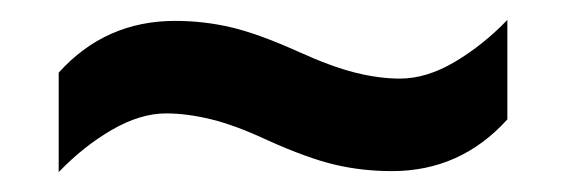

<svg xmlns="http://www.w3.org/2000/svg" viewBox="-20 -449 570 193"><path d="M249 -308Q217 -323 192.5 -329Q168 -335 147 -335Q121 -335 92.5 -318.5Q64 -302 39 -276V-376Q86 -428 156 -428Q185 -428 212.5 -421.5Q240 -415 280 -397Q313 -382 337 -376Q361 -370 382 -370Q409 -370 437.5 -387Q466 -404 490 -429V-329Q443 -277 374 -277Q344 -277 316.5 -283.5Q289 -290 249 -308Z"/></svg>

Font: Noto Sans SemiCondensed SemiBold
Style: Regular
Weight: 600
Width: 4
Designer: Monotype Design Team
Foundry: Monotype Imaging Inc.
Version: Version 2.013; ttfautohint (v1.8.4.7-5d5b)